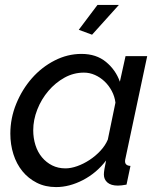

<svg xmlns="http://www.w3.org/2000/svg" viewBox="-20 -750 646 780"><path d="M208 10Q164 10 129.5 -7.5Q95 -25 71 -54.5Q47 -84 34.5 -123.5Q22 -163 22 -207Q22 -270 46 -328.5Q70 -387 109.5 -432Q149 -477 201.5 -504Q254 -531 311 -531Q371 -531 410.5 -498.5Q450 -466 467 -418L490 -522H578L490 -108Q489 -104 488.5 -101Q488 -98 488 -95Q488 -77 510 -76L494 0Q483 2 474.5 3Q466 4 459 4Q431 4 416.5 -8.5Q402 -21 402 -41Q402 -57 411 -98Q372 -47 317 -18.5Q262 10 208 10ZM246 -66Q268 -66 293.5 -75Q319 -84 343.5 -100Q368 -116 388 -137.5Q408 -159 418 -183L449 -333Q446 -358 434 -380.5Q422 -403 404.5 -419.5Q387 -436 365.5 -445.5Q344 -455 321 -455Q279 -455 242 -434.5Q205 -414 176.5 -380.5Q148 -347 131.5 -305Q115 -263 115 -221Q115 -189 124 -160.5Q133 -132 150.5 -111Q168 -90 192 -78Q216 -66 246 -66ZM354 -609 300 -629 376 -730H463Z"/></svg>

Font: PTCRaleway Medium
Style: Italic
Weight: 500
Italic angle: -12°
Designer: Matt McInerney, Pablo Impallari, Rodrigo Fuenzalida
Foundry: Matt McInerney, Pablo Impallari, Rodrigo Fuenzalida
Version: Version 3.000g; ttfautohint (v1.5) -l 8 -r 28 -G 28 -x 14 -D